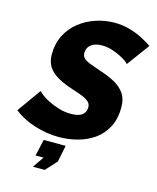

<svg xmlns="http://www.w3.org/2000/svg" viewBox="-161 -808 911 1113"><g transform="rotate(15 294.5 -251.5)"><path d="M244 8Q170 8 97 -15.5Q24 -39 -27 -80L75 -223Q78 -218 94.5 -204.5Q111 -191 139.5 -176.5Q168 -162 203.5 -151Q239 -140 278 -140Q310 -140 329.5 -148Q349 -156 357.5 -170.5Q366 -185 366 -203Q366 -226 346.5 -240Q327 -254 295.5 -265Q264 -276 225 -289Q178 -306 146 -327Q114 -348 98 -376.5Q82 -405 82 -444Q82 -509 107.5 -559.5Q133 -610 176.5 -644.5Q220 -679 274.5 -697.5Q329 -716 387 -716Q435 -716 477.5 -704Q520 -692 555 -674Q590 -656 616 -638L516 -502Q515 -507 500.5 -517.5Q486 -528 462.5 -540Q439 -552 410 -561Q381 -570 351 -570Q323 -570 303 -561.5Q283 -553 272.5 -537.5Q262 -522 262 -500Q262 -481 276.5 -468.5Q291 -456 318 -446.5Q345 -437 381 -424Q432 -408 470 -386.5Q508 -365 529.5 -333.5Q551 -302 551 -252Q551 -181 524 -131Q497 -81 453 -50.5Q409 -20 354.5 -6Q300 8 244 8ZM145 213 191 146H143L165 47H297L277 146L216 213Z"/></g></svg>

Font: Raleway Thin ExtraBold
Style: Italic
Weight: 800
Italic angle: -12°
Version: Version 4.026